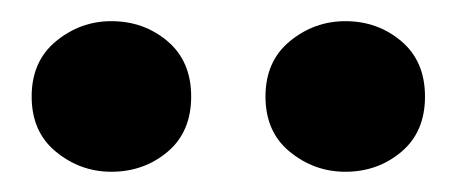

<svg xmlns="http://www.w3.org/2000/svg" viewBox="-20 -741 440 185"><path d="M87.2 -575.5Q57.5 -575.5 34 -594.7Q10.5 -613.8 10.5 -648Q10.5 -682 34 -701.3Q57.5 -720.6 87.2 -720.6Q118.6 -720.6 141.4 -701.3Q164.2 -682 164.2 -648Q164.2 -613.8 141.4 -594.7Q118.6 -575.5 87.2 -575.5ZM312.8 -575.5Q282.8 -575.5 259.3 -594.7Q235.8 -613.8 235.8 -648Q235.8 -682 259.3 -701.3Q282.8 -720.6 312.8 -720.6Q343.9 -720.6 366.7 -701.3Q389.5 -682 389.5 -648Q389.5 -613.8 366.7 -594.7Q343.9 -575.5 312.8 -575.5Z"/></svg>

Font: Source Serif 4 Variable
Style: Regular
Weight: 400
Designer: Frank Grießhammer
Foundry: Adobe
Version: Version 4.005;hotconv 1.1.0;makeotfexe 2.6.0